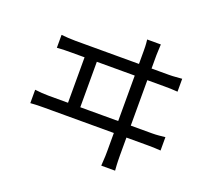

<svg xmlns="http://www.w3.org/2000/svg" viewBox="-133 -940 1265 1147"><g transform="rotate(20 500.0 -367.0)"><path d="M703 -768Q702 -744 701 -725.5Q700 -707 700 -698Q700 -692 700 -656Q700 -620 700 -565Q700 -510 700 -445Q700 -380 700 -315.5Q700 -251 700 -195.5Q700 -140 700 -103.5Q700 -67 700 -61Q700 -53 700.5 -28Q701 -3 704 34H616Q619 -3 619.5 -27.5Q620 -52 620 -59Q620 -65 620 -101.5Q620 -138 620 -194Q620 -250 620 -315.5Q620 -381 620 -446.5Q620 -512 620 -567Q620 -622 620 -657.5Q620 -693 620 -698Q620 -709 619.5 -726Q619 -743 616 -768ZM301 -228V-573H379V-228ZM90 -257Q112 -254 134.5 -252.5Q157 -251 178 -251H835Q858 -251 878.5 -253Q899 -255 918 -257V-172Q897 -174 873.5 -174.5Q850 -175 835 -175H178Q157 -175 135 -174.5Q113 -174 90 -172ZM126 -619Q148 -617 170.5 -615.5Q193 -614 215 -614H810Q834 -614 854 -616Q874 -618 893 -619V-537Q873 -539 849 -539.5Q825 -540 810 -540H215Q194 -540 171.5 -539.5Q149 -539 126 -537Z"/></g></svg>

Font: Farlight84_Sys_V01
Style: Regular
Weight: 400
Designer: Ryoko NISHIZUKA  (kana, bopomofo & ideographs); Paul D. Hunt (Latin, Greek & Cyrillic); Sandoll Communications , Soo-you
Foundry: Adobe
Version: Version 2.004;October 29, 2024;FontCreator 14.0.0.2814 64-bi